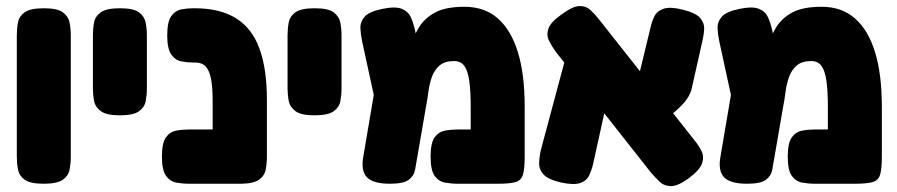

<svg xmlns="http://www.w3.org/2000/svg" viewBox="-20 -614 3042 651"><path d="M128 9Q83 9 64 -4.5Q45 -18 41 -39.5Q37 -61 37 -83V-495Q37 -517 41 -538Q45 -559 64 -572.5Q83 -586 129 -586Q175 -586 193.5 -572Q212 -558 216 -537Q220 -516 220 -494V-82Q220 -60 216 -39Q212 -18 193 -4.5Q174 9 128 9Z M386 -223Q341 -223 322 -237Q303 -251 299 -272Q295 -293 295 -315V-495Q295 -517 299 -538Q303 -559 322 -572.5Q341 -586 387 -586Q433 -586 451.5 -572Q470 -558 474 -537Q478 -516 478 -494V-314Q478 -292 474 -271Q470 -250 451 -236.5Q432 -223 386 -223Z M793 9Q749 9 729.5 -3.5Q710 -16 705.5 -36Q701 -56 701 -77V-272Q701 -318 695.5 -346.5Q690 -375 677.5 -388.5Q665 -402 642 -402H635Q615 -402 594.5 -406Q574 -410 560.5 -429.5Q547 -449 547 -494Q547 -540 560.5 -559Q574 -578 594.5 -582Q615 -586 634 -586H640Q725 -586 779.5 -552.5Q834 -519 859.5 -450Q885 -381 885 -275V-84Q885 -61 881 -39.5Q877 -18 858 -4.5Q839 9 793 9ZM622 9Q599 9 577.5 5Q556 1 542.5 -18.5Q529 -38 529 -83Q529 -129 542.5 -148Q556 -167 577 -171Q598 -175 621 -175H804L803 9Z M1046 -223Q1001 -223 982 -237Q963 -251 959 -272Q955 -293 955 -315V-495Q955 -517 959 -538Q963 -559 982 -572.5Q1001 -586 1047 -586Q1093 -586 1111.5 -572Q1130 -558 1134 -537Q1138 -516 1138 -494V-314Q1138 -292 1134 -271Q1130 -250 1111 -236.5Q1092 -223 1046 -223Z M1759 -253V-83Q1759 -41 1753 -21.5Q1747 -2 1727.5 3.5Q1708 9 1668 9H1532Q1510 9 1488.5 5Q1467 1 1453.5 -18Q1440 -37 1440 -83Q1440 -129 1453.5 -148Q1467 -167 1488.5 -171Q1510 -175 1533 -175H1576V-250Q1576 -306 1571 -340.5Q1566 -375 1554 -391Q1542 -407 1520 -407Q1488 -407 1470.5 -392Q1453 -377 1444.5 -353.5Q1436 -330 1432.5 -302.5Q1429 -275 1424 -250L1395 -82Q1391 -60 1387.5 -39Q1384 -18 1366 -4.5Q1348 9 1302 9Q1245 9 1224 -13Q1203 -35 1212 -84L1258 -355L1322 -278Q1340 -318 1349.5 -361.5Q1359 -405 1369.5 -446Q1380 -487 1399.5 -519.5Q1419 -552 1455 -571.5Q1491 -591 1555 -591Q1623 -591 1668 -551.5Q1713 -512 1736 -437Q1759 -362 1759 -253ZM1273 -174 1208 -473Q1203 -496 1202 -518Q1201 -540 1216.5 -557.5Q1232 -575 1277 -584Q1321 -593 1342.5 -584Q1364 -575 1372.5 -556.5Q1381 -538 1386 -517L1429 -313Z M2316 -10Q2279 17 2255.5 17Q2232 17 2216.5 2Q2201 -13 2187 -29L1864 -439Q1851 -457 1841.5 -476Q1832 -495 1839.5 -517Q1847 -539 1884 -565Q1922 -593 1944.5 -593.5Q1967 -594 1982.5 -579.5Q1998 -565 2012 -547L2335 -138Q2349 -121 2358.5 -102Q2368 -83 2360.5 -60.5Q2353 -38 2316 -10ZM1883 5Q1839 -5 1823 -22.5Q1807 -40 1808 -62.5Q1809 -85 1814 -106L1900 -427L2056 -353L1991 -58Q1986 -37 1977.5 -19Q1969 -1 1947.5 6.5Q1926 14 1883 5ZM2206 -178 2126 -274 2185 -518Q2190 -541 2199 -559Q2208 -577 2230.5 -584.5Q2253 -592 2296 -581Q2340 -570 2354.5 -552.5Q2369 -535 2367.5 -513.5Q2366 -492 2360 -468L2324 -308Q2316 -285 2300.5 -267Q2285 -249 2261.5 -229.5Q2238 -210 2206 -178Z M2970 -253V-83Q2970 -41 2964 -21.5Q2958 -2 2938.5 3.5Q2919 9 2879 9H2743Q2721 9 2699.5 5Q2678 1 2664.5 -18Q2651 -37 2651 -83Q2651 -129 2664.5 -148Q2678 -167 2699.5 -171Q2721 -175 2744 -175H2787V-250Q2787 -306 2782 -340.5Q2777 -375 2765 -391Q2753 -407 2731 -407Q2699 -407 2681.5 -392Q2664 -377 2655.5 -353.5Q2647 -330 2643.5 -302.5Q2640 -275 2635 -250L2606 -82Q2602 -60 2598.5 -39Q2595 -18 2577 -4.5Q2559 9 2513 9Q2456 9 2435 -13Q2414 -35 2423 -84L2469 -355L2533 -278Q2551 -318 2560.5 -361.5Q2570 -405 2580.5 -446Q2591 -487 2610.5 -519.5Q2630 -552 2666 -571.5Q2702 -591 2766 -591Q2834 -591 2879 -551.5Q2924 -512 2947 -437Q2970 -362 2970 -253ZM2484 -174 2419 -473Q2414 -496 2413 -518Q2412 -540 2427.5 -557.5Q2443 -575 2488 -584Q2532 -593 2553.5 -584Q2575 -575 2583.5 -556.5Q2592 -538 2597 -517L2640 -313Z"/></svg>

Font: Fredoka SemiCondensed
Style: Bold
Weight: 700
Width: 4
Designer: Ben Nathan
Foundry: Milena B. Brandão, Ben Nathan
Version: Version 2.001